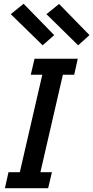

<svg xmlns="http://www.w3.org/2000/svg" viewBox="-20 -997 494 1017"><path d="M235 0H6L25 -85H85L204 -601H143L163 -686H392L373 -601H313L194 -85H255ZM206 -757 37 -922 105 -977 267 -811ZM394 -757 226 -922 293 -976 454 -811Z"/></svg>

Font: Storia Sans SemiBold
Style: Italic
Weight: 600
Italic angle: -13°
Designer: Campivisivi
Foundry: Accademia di Belle Arti di Urbino and students of MA course of Visual design
Version: Version 60.001;May 25, 2020;FontCreator 12.0.0.2522 64-bit